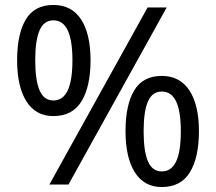

<svg xmlns="http://www.w3.org/2000/svg" viewBox="-20 -744 871 774"><path d="M195 -724Q269 -724 307 -665.5Q345 -607 345 -501Q345 -395 308.5 -335.5Q272 -276 195 -276Q124 -276 86.5 -335.5Q49 -395 49 -501Q49 -607 84 -665.5Q119 -724 195 -724ZM195 -662Q157 -662 139.5 -621.5Q122 -581 122 -501Q122 -421 139.5 -380Q157 -339 195 -339Q234 -339 253 -379.5Q272 -420 272 -501Q272 -581 253 -621.5Q234 -662 195 -662ZM652 -714 256 0H179L575 -714ZM632 -438Q705 -438 743.5 -379.5Q782 -321 782 -215Q782 -109 745.5 -49.5Q709 10 632 10Q561 10 523.5 -49.5Q486 -109 486 -215Q486 -321 521 -379.5Q556 -438 632 -438ZM632 -375Q594 -375 576.5 -335Q559 -295 559 -215Q559 -134 576.5 -93.5Q594 -53 632 -53Q671 -53 690 -93Q709 -133 709 -215Q709 -295 690 -335Q671 -375 632 -375Z"/></svg>

Font: uguzrati25
Style: Book
Weight: 400
Designer: Jelle Bosma - Monotype Design Team, Universal Thirst
Foundry: Monotype Imaging Inc.
Version: Version 2.106